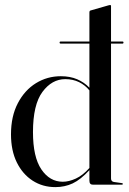

<svg xmlns="http://www.w3.org/2000/svg" viewBox="-20 -756 528 786"><path d="M224 -582Q224 -586 228.5 -586H346V-704.5Q346 -712 350.5 -713L423.5 -734Q428 -735.5 430.5 -735.5Q434.5 -735.5 434.5 -731V-586H481.5Q485.5 -586 485.5 -582Q485.5 -577.5 481.5 -577.5H434.5V-25.5Q434.5 -13 446.5 -11L478 -6.5Q483 -6 483 -3Q483 0 479 0H360Q346 0 346 -16.5V-59.5Q310 -20.5 277.5 -5.2Q245 10 206.5 10Q154.5 10 113.5 -16.5Q72.5 -43 48.8 -91.2Q25 -139.5 25 -206Q25 -280 53 -333.5Q81 -387 127.2 -415.5Q173.5 -444 229 -444Q267 -444 296 -431.5Q325 -419 346 -397V-577.5H228.5Q224 -577.5 224 -582ZM115 -215Q115 -113.5 149.2 -62.8Q183.5 -12 237 -12Q262 -12 290.5 -25Q319 -38 346 -68.5V-386Q328.5 -407.5 303.5 -419.8Q278.5 -432 247 -432Q192.5 -432 153.8 -379.8Q115 -327.5 115 -215Z"/></svg>

Font: Fraunces 144pt S000
Style: Regular
Weight: 400
Version: Version 1.000; ttfautohint (v1.8.3)